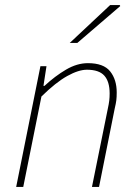

<svg xmlns="http://www.w3.org/2000/svg" viewBox="-20 -740 544 760"><path d="M44 0 140 -478H164L152 -400H156Q198 -439 241.5 -464.5Q285 -490 328 -490Q390 -490 416 -457.5Q442 -425 442 -374Q442 -356 440.5 -343.5Q439 -331 434 -310L372 0H344L406 -306Q411 -329 412.5 -342Q414 -355 414 -370Q414 -417 393 -440.5Q372 -464 324 -464Q291 -464 246 -439Q201 -414 144 -358L72 0ZM256 -570 416 -720H454L456 -716L286 -570Z"/></svg>

Font: Source Sans 3 VF
Style: Italic
Weight: 200
Italic angle: -11°
Designer: Paul D. Hunt
Foundry: Adobe Systems Incorporated
Version: Version 3.042;hotconv 1.0.118;makeotfexe 2.5.65603